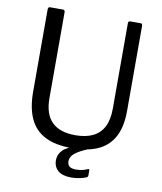

<svg xmlns="http://www.w3.org/2000/svg" viewBox="-97 -820 903 1070"><g transform="rotate(10 354.5 -285.0)"><path d="M621.7 -247.3Q621.7 -157.7 591.1 -100.6Q560.5 -43.6 500.8 -16.8Q441.2 10 354.6 10Q260.7 10 201.9 -20.1Q143.1 -50.2 115.3 -111.1Q87.5 -172 87.5 -263.7V-727.7Q87.5 -742 98.5 -742H171.1Q183.3 -742 183.3 -729V-243.3Q183.3 -152.1 228 -108.1Q272.7 -64.2 360.7 -64.2Q419.2 -64.2 459.5 -83.6Q499.8 -103 520.5 -143.2Q541.2 -183.4 541.2 -246.3V-729.1Q541.2 -742 552.2 -742H610.9Q621.7 -742 621.7 -729.7V-247.3ZM278.9 91.3Q278.9 60.3 301.2 35.8Q323.6 11.4 385.2 -7.4L447.3 -0.9Q395.6 20.7 372.2 40Q348.7 59.4 348.7 85.1Q348.7 104.4 360.4 114Q372.2 123.5 398.5 123.5Q419.8 123.5 436.5 119Q453.1 114.5 461 110.4Q471.8 105 471.8 115.6V144.4Q471.8 151.3 465.4 155.2Q453.8 160.7 430 166.3Q406.2 171.8 378.9 171.8Q329.2 171.8 304 150.1Q278.9 128.4 278.9 91.3Z"/></g></svg>

Font: Libre Franklin Thin
Style: Regular
Weight: 100
Designer: Pablo Impallari, Rodrigo Fuenzalida, Nhung Nguyen
Foundry: Impallari Type
Version: Version 3.000